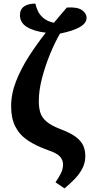

<svg xmlns="http://www.w3.org/2000/svg" viewBox="-20 -826 502 1069"><path d="M339 223 289 189Q309 160 320 137Q331 114 331 89Q331 66 314.5 46.5Q298 27 245 9Q180 -14 134.5 -44.5Q89 -75 65.5 -121Q42 -167 42 -234Q42 -304 69.5 -374Q97 -444 141 -512.5Q185 -581 235 -644Q168 -652 129.5 -676Q91 -700 91 -742Q91 -774 114 -790Q137 -806 177 -806Q181 -786 191 -764.5Q201 -743 222.5 -725Q244 -707 280 -699Q298 -721 316.5 -742.5Q335 -764 352 -784Q410 -788 436 -770Q462 -752 462 -726Q462 -669 314 -639Q286 -591 259 -525.5Q232 -460 214 -391Q196 -322 196 -263Q196 -228 204 -200.5Q212 -173 237.5 -150.5Q263 -128 314 -108Q373 -86 403 -63Q433 -40 444 -14Q455 12 455 43Q455 81 438 113Q421 145 394.5 172Q368 199 339 223Z"/></svg>

Font: Noto Serif
Style: Bold
Weight: 700
Designer: Monotype Design Team
Foundry: Monotype Imaging Inc.
Version: Version 2.014